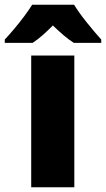

<svg xmlns="http://www.w3.org/2000/svg" viewBox="-70 -786 445 806"><path d="M242 0H61V-553H242ZM241 -766Q262 -732 294.5 -691.5Q327 -651 355 -620V-606H240Q218 -620 197 -638Q176 -656 152 -679Q128 -655 108 -637.5Q88 -620 67 -606H-50V-620Q-33 -638 -11 -664Q11 -690 31.5 -717.5Q52 -745 65 -766Z"/></svg>

Font: Noto Sans SemiCondensed Black
Style: Regular
Weight: 900
Width: 4
Designer: Monotype Design Team
Foundry: Monotype Imaging Inc.
Version: Version 2.013; ttfautohint (v1.8.4.7-5d5b)